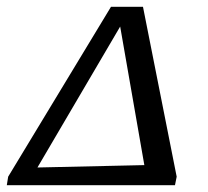

<svg xmlns="http://www.w3.org/2000/svg" viewBox="-39 -544 612 564"><path d="M-19 0 -15 -25 287 -524H381L480 -25L475 0ZM314 -466 71 -52 385 -59Z"/></svg>

Font: Piazzolla SC
Style: Italic
Weight: 400
Italic angle: -11.3°
Designer: Juan Pablo del Peral
Foundry: Huerta Tipografica
Version: Version 1.330